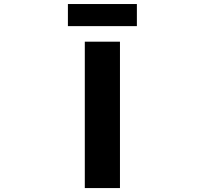

<svg xmlns="http://www.w3.org/2000/svg" viewBox="-20 -956 1040 976"><path d="M411.1 0V-744.1H589.8V0ZM325.2 -823.2V-935.5H675.8V-823.2Z"/></svg>

Font: GenEi Gothic M Heavy
Style: Regular
Weight: 800
Designer: o_tamon (Modified); [Source Han Sans]
Ryoko NISHIZUKA  (kana & ideographs); Paul D. Hunt (Latin, Greek & Cyrillic); Wenl
Version: Version 1.1a;Original Version 1.004